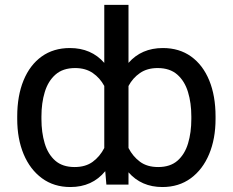

<svg xmlns="http://www.w3.org/2000/svg" viewBox="-20 -747 942 777"><path d="M852.3 -275.6V-265.6Q852.3 -185.4 826.3 -123.2Q800.4 -61.1 752.1 -25.6Q703.8 9.9 637.1 9.9Q552.2 9.9 500 -49.7V0H410.5L405.9 -54.3Q353.3 9.9 264.9 9.9Q198.2 9.9 149.9 -25.6Q101.6 -61.1 75.6 -123.2Q49.7 -185.4 49.7 -265.6V-275.6Q49.7 -359.4 75.3 -421.7Q100.9 -484 148.6 -518.3Q196.4 -552.6 262.8 -552.6Q349.4 -552.6 402 -492.5V-727.3H500V-492.5Q552.6 -552.6 639.2 -552.6Q705.6 -552.6 753.4 -518.3Q801.1 -484 826.7 -421.7Q852.3 -359.4 852.3 -275.6ZM147.7 -275.6V-265.6Q147.7 -210.9 160.9 -166.9Q174 -122.9 203.5 -96.9Q233 -71 282 -71Q326.3 -71 355.3 -92.3Q384.2 -113.6 402 -148.1V-399.1Q384.6 -431.5 355.5 -451.5Q326.3 -471.6 284.1 -471.6Q234.7 -471.6 204.7 -445.3Q174.7 -419 161.2 -374.6Q147.7 -330.3 147.7 -275.6ZM754.3 -265.6V-275.6Q754.3 -330.3 740.8 -374.6Q727.3 -419 697.3 -445.3Q667.3 -471.6 617.9 -471.6Q575.6 -471.6 546.5 -451.5Q517.4 -431.5 500 -399.1V-148.1Q517.8 -113.6 546.7 -92.3Q575.6 -71 620 -71Q669 -71 698.5 -96.9Q728 -122.9 741.1 -166.9Q754.3 -210.9 754.3 -265.6Z"/></svg>

Font: Inter Alia
Style: Regular
Weight: 400
Designer: Rasmus Andersson (Latin, Greek, Cyrillic etc.) and Evan from Shavian.info (Shavian, old style figures)
Foundry: Shavian.info
Version: Version 0.001;git-37ab20767